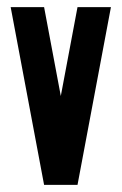

<svg xmlns="http://www.w3.org/2000/svg" viewBox="-20 -520 342 540"><path d="M104 0 10 -500H104L151 -250L198 -500H292L198 0Z"/></svg>

Font: Odibee Sans
Style: Regular
Weight: 400
Designer: James Barnard - Barnard Co. Limited
Version: Version 2.001; ttfautohint (v1.8.3)